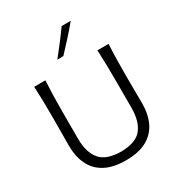

<svg xmlns="http://www.w3.org/2000/svg" viewBox="-232 -1161 1226 1322"><g transform="rotate(-30 381.0 -500.5)"><path d="M381.3 11.2Q279.3 11.2 214.8 -24.2Q150.4 -59.6 119.9 -124Q89.4 -188.5 89.4 -274.9Q89.4 -307.6 90.1 -368.7Q90.8 -429.7 90.8 -495.6Q90.8 -564.9 89.6 -622.8Q88.4 -680.7 85.4 -743.7H174.3Q170.9 -680.7 169.4 -622.8Q168 -564.9 168 -495.6V-283.7Q168 -176.3 215.8 -117.7Q263.7 -59.1 381.3 -57.6Q499.5 -59.1 546.4 -117.4Q593.3 -175.8 593.3 -284.7V-495.6Q593.3 -564.9 592 -622.8Q590.8 -680.7 587.9 -743.7H676.8Q673.3 -680.7 672.1 -622.8Q670.9 -564.9 670.9 -495.6Q670.9 -429.7 671.6 -368.4Q672.4 -307.1 672.4 -274.4Q672.4 -187.5 641.6 -123.3Q610.8 -59.1 546.6 -23.9Q482.4 11.2 381.3 11.2ZM316.4 -825.2Q353.5 -871.6 389.2 -918Q424.8 -964.4 458 -1011.2L530.8 -1011.7Q491.7 -964.4 450.2 -918.5Q408.7 -872.6 365.2 -826.7Z"/></g></svg>

Font: Pinar Regular
Style: Regular
Weight: 400
Designer: Amin Abedi
Version: Version 3.000